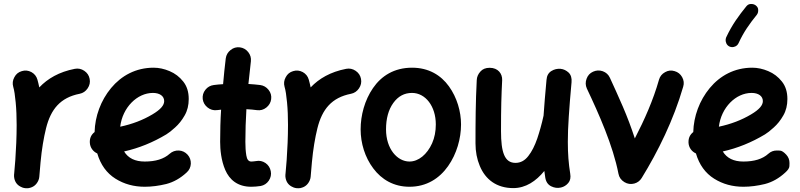

<svg xmlns="http://www.w3.org/2000/svg" viewBox="-20 -901 4105 985"><path d="M110.4 64.5C116.2 64.9 122.1 64.9 127.9 64H128.4C128.9 63.5 129.4 63.5 129.9 63.5C151.9 59.1 167.5 45.9 176.8 24.9C179.2 19 181.2 12.7 181.6 6.3C184.1 -17.1 186 -42 188 -68.4C194.3 -135.7 204.1 -193.8 216.3 -243.2C240.7 -340.8 289.6 -400.4 388.7 -419.9C405.8 -423.3 419.4 -432.6 429.7 -447.8C439.9 -462.9 443.4 -479 439.9 -496.6C436.5 -513.7 427.7 -527.3 412.6 -537.6C397.5 -547.9 380.9 -551.3 363.8 -547.9C283.2 -532.2 224.6 -498 181.6 -452.6C178.7 -467.3 175.3 -480.5 171.9 -492.7C167 -509.8 156.7 -522.5 141.1 -531.2C125 -539.6 108.9 -541.5 91.8 -536.1C74.7 -531.2 62 -521 53.7 -504.9C44.9 -488.8 43 -472.7 47.9 -455.6C53.2 -438 57.1 -411.1 60.5 -375.5C64 -339.4 65.4 -300.8 65.4 -259.8C65.4 -199.2 62.5 -135.7 58.6 -80.6L52.7 -10.3C52.2 -8.8 52.2 -7.8 52.2 -6.3C51.8 0 51.8 6.8 53.2 13.2C57.6 35.6 70.8 51.3 91.8 59.6C92.3 60.1 92.3 60.1 92.8 60.1L93.3 60.5C98.6 62.5 104.5 64 110.4 64.5Z M937.5 -16.1C950.7 -27.8 958 -43 959 -61C959.5 -79.1 954.1 -94.2 942.4 -107.4C930.2 -120.6 915.5 -127.9 897.5 -128.9C879.4 -129.4 863.8 -124 850.6 -112.3C820.8 -85.4 778.3 -72.3 722.7 -72.3C672.9 -72.3 637.7 -89.4 616.7 -124C692.9 -141.1 764.6 -170.4 833 -211.4C845.2 -218.8 860.4 -230.5 878.4 -247.1C896.5 -263.2 913.1 -283.7 927.2 -308.6C941.4 -333 948.2 -361.3 948.2 -393.1C948.2 -429.2 939 -459 919.9 -482.9C900.9 -506.8 877.9 -524.4 850.1 -536.1C822.3 -547.9 794.9 -553.7 768.1 -553.7C676.8 -553.7 602.5 -512.7 549.8 -449.2C497.1 -385.7 467.3 -304.2 465.3 -223.6C447.3 -209.5 439.5 -191.4 440.9 -168.5C442.4 -143.6 457.5 -123.5 479 -113.8C496.1 -55.7 527.3 -12.7 572.3 15.6C616.7 43.5 667 57.1 722.7 57.1C758.3 57.1 795.4 52.2 833 43C870.6 33.2 905.3 13.7 937.5 -16.1ZM764.6 -424.3C799.3 -424.3 822.3 -408.2 822.3 -382.3C822.3 -361.3 804.7 -339.4 761.7 -314C713.4 -285.2 658.7 -264.2 596.7 -251C608.4 -349.6 683.6 -424.3 764.6 -424.3Z M1371.1 -392.1C1373.5 -409.7 1369.1 -425.8 1357.9 -439.9C1346.7 -454.1 1332.5 -462.4 1314.9 -464.8C1295.9 -467.3 1275.4 -468.8 1254.4 -470.2C1258.3 -508.8 1262.7 -547.4 1267.1 -586.4C1269 -604 1264.6 -619.6 1253.4 -633.8C1242.2 -647.9 1228 -655.8 1210.4 -658.2C1192.9 -660.2 1177.2 -655.8 1163.1 -644.5C1148.9 -633.3 1140.6 -619.1 1138.2 -601.6C1132.8 -558.1 1128.4 -513.7 1124.5 -469.2C1107.9 -468.3 1091.8 -466.8 1076.7 -464.8C1059.1 -462.4 1044.9 -454.6 1033.7 -440.4C1022.5 -426.3 1018.1 -410.2 1020 -392.6C1022.5 -375 1030.8 -360.8 1044.9 -349.6C1059.1 -338.4 1074.7 -334 1092.3 -335.9C1099.6 -336.9 1106.9 -337.9 1114.3 -338.4C1110.8 -284.2 1109.4 -229.5 1109.4 -173.3C1109.4 -134.3 1114.3 -78.1 1135.7 -28.8C1157.2 20.5 1198.2 57.1 1269 57.1C1284.2 57.1 1299.8 55.7 1317.4 53.2C1334.5 49.8 1348.6 41 1358.9 25.9C1369.1 10.7 1372.6 -5.9 1369.1 -22.9C1365.7 -40 1356.9 -54.2 1342.3 -64.5C1327.1 -74.7 1311 -78.1 1293.9 -74.7C1283.7 -73.2 1275.4 -72.3 1269 -72.3C1255.4 -72.3 1247.1 -82.5 1243.7 -103.5C1240.2 -124.5 1238.8 -147.5 1238.8 -173.3C1238.8 -229.5 1240.7 -285.6 1244.1 -340.8C1263.2 -339.8 1281.2 -338.4 1298.3 -335.9C1315.9 -333.5 1332 -337.9 1346.2 -349.1C1360.4 -360.4 1368.7 -374.5 1371.1 -392.1Z M1502.4 64.5C1508.3 64.9 1514.2 64.9 1520 64H1520.5C1521 63.5 1521.5 63.5 1522 63.5C1543.9 59.1 1559.6 45.9 1568.8 24.9C1571.3 19 1573.2 12.7 1573.7 6.3C1576.2 -17.1 1578.1 -42 1580.1 -68.4C1586.4 -135.7 1596.2 -193.8 1608.4 -243.2C1632.8 -340.8 1681.6 -400.4 1780.8 -419.9C1797.9 -423.3 1811.5 -432.6 1821.8 -447.8C1832 -462.9 1835.4 -479 1832 -496.6C1828.6 -513.7 1819.8 -527.3 1804.7 -537.6C1789.6 -547.9 1772.9 -551.3 1755.9 -547.9C1675.3 -532.2 1616.7 -498 1573.7 -452.6C1570.8 -467.3 1567.4 -480.5 1564 -492.7C1559.1 -509.8 1548.8 -522.5 1533.2 -531.2C1517.1 -539.6 1501 -541.5 1483.9 -536.1C1466.8 -531.2 1454.1 -521 1445.8 -504.9C1437 -488.8 1435.1 -472.7 1439.9 -455.6C1445.3 -438 1449.2 -411.1 1452.6 -375.5C1456.1 -339.4 1457.5 -300.8 1457.5 -259.8C1457.5 -199.2 1454.6 -135.7 1450.7 -80.6L1444.8 -10.3C1444.3 -8.8 1444.3 -7.8 1444.3 -6.3C1443.8 0 1443.8 6.8 1445.3 13.2C1449.7 35.6 1462.9 51.3 1483.9 59.6C1484.4 60.1 1484.4 60.1 1484.9 60.1L1485.4 60.5C1490.7 62.5 1496.6 64 1502.4 64.5Z M2093.8 -553.7C2002.4 -553.7 1936.5 -511.7 1893.6 -449.2C1850.6 -386.7 1830.1 -309.1 1830.1 -237.3C1830.1 -166.5 1852.1 -93.8 1895 -37.1C1937.5 20 2000 57.1 2080.6 57.1C2168.5 57.1 2234.4 14.2 2278.8 -48.8C2323.2 -111.8 2345.2 -190.4 2345.2 -262.7C2345.2 -328.6 2324.7 -400.4 2283.2 -458C2241.7 -515.6 2179.2 -553.7 2093.8 -553.7ZM2093.8 -424.3C2162.6 -424.3 2215.8 -356 2215.8 -262.7C2215.8 -227.1 2209.5 -194.8 2196.8 -166C2170.9 -108.4 2127 -72.3 2080.6 -72.3C2018.6 -72.3 1960.4 -136.7 1960.4 -237.3C1960.4 -292.5 1972.7 -337.9 1997.6 -372.6C2022.5 -407.2 2054.2 -424.3 2093.8 -424.3Z M2912.1 -479C2914.1 -500 2909.2 -516.6 2897.5 -528.3C2885.3 -539.6 2871.6 -546.4 2856 -547.9C2839.4 -549.3 2823.7 -545.9 2808.6 -536.6C2793.5 -527.3 2785.2 -512.2 2783.7 -491.2C2777.3 -420.4 2772 -360.4 2768.6 -308.1L2768.1 -305.7C2759.3 -265.1 2748.5 -227.1 2736.3 -190.4C2723.6 -153.8 2708.5 -123.5 2690.4 -100.6C2672.4 -77.1 2650.4 -65.4 2624.5 -65.4C2568.4 -65.4 2550.3 -119.6 2550.3 -228.5C2550.3 -347.7 2552.2 -411.1 2556.2 -489.7C2557.6 -523.4 2534.7 -553.2 2492.2 -553.2C2471.7 -553.2 2455.6 -546.9 2444.3 -533.7C2432.6 -520.5 2426.3 -505.9 2425.8 -489.7C2419.9 -379.9 2419.4 -269.5 2419.4 -165.5C2419.4 -123 2426.8 -84.5 2441.4 -49.8C2470.2 20 2527.8 64 2613.3 64C2677.2 64 2730 28.3 2772.5 -23.9C2773.9 -12.7 2775.4 -1.5 2777.3 9.8C2780.8 31.7 2791 46.4 2807.6 54.7C2824.2 63 2840.8 64.9 2857.9 61C2872.6 57.6 2885.3 49.8 2895.5 37.6C2905.8 25.4 2908.7 9.8 2905.3 -10.3C2897 -62.5 2893.1 -111.3 2893.1 -173.3C2893.1 -210 2894.5 -252.9 2897.9 -301.8C2900.9 -350.1 2905.8 -409.2 2912.1 -479Z M3022.5 -533.2C3006.3 -525.9 2995.6 -514.2 2989.3 -497.1C2982.9 -480 2983.4 -462.9 2990.7 -446.8C3051.8 -317.9 3125 -153.8 3152.8 -9.8C3156.2 8.8 3166.5 22.9 3183.1 33.2C3199.2 43 3216.3 45.4 3234.4 40.5C3250.5 36.1 3263.2 26.4 3272 12.2C3356.4 -125 3435.5 -285.6 3484.9 -456.1C3490.2 -473.1 3488.3 -489.3 3479.5 -505.4C3470.7 -521 3458 -531.2 3440.9 -536.1C3423.8 -541.5 3407.7 -539.6 3392.1 -530.8C3376 -522 3365.7 -509.3 3360.8 -492.2C3331.1 -387.2 3286.1 -286.1 3236.8 -190.9C3218.8 -246.1 3198.2 -300.8 3175.3 -354C3152.3 -407.2 3129.9 -456.5 3108.9 -502C3101.6 -518.1 3089.4 -529.3 3072.3 -535.6C3055.2 -541.5 3038.6 -540.5 3022.5 -533.2Z M4008.8 -16.1C4022 -27.8 4029.3 -38.6 4029.8 -48.3C4030.3 -57.6 4030.3 -63 4030.3 -64.5C4030.3 -81.1 4024.9 -95.2 4013.7 -107.4C4001.5 -120.6 3990.7 -127.9 3981.4 -128.4C3971.7 -128.9 3966.3 -128.9 3965.3 -128.9C3948.7 -128.9 3934.1 -123.5 3921.9 -112.3C3892.1 -85.4 3849.6 -72.3 3793.9 -72.3C3744.1 -72.3 3709 -89.4 3688 -124C3764.2 -141.1 3835.9 -170.4 3904.3 -211.4C3916.5 -218.8 3931.6 -230.5 3949.7 -247.1C3967.8 -263.2 3984.4 -283.7 3998.5 -308.6C4012.7 -333 4019.5 -361.3 4019.5 -393.1C4019.5 -429.2 4010.3 -459 3991.2 -482.9C3972.2 -506.8 3949.2 -524.4 3921.4 -536.1C3893.6 -547.9 3866.2 -553.7 3839.4 -553.7C3748 -553.7 3673.8 -512.7 3621.1 -449.2C3568.4 -385.7 3538.6 -304.2 3536.6 -223.6C3520.5 -210.9 3512.2 -194.3 3512.2 -173.8V-168.5C3513.7 -143.6 3528.8 -123.5 3550.3 -113.8C3567.4 -55.7 3598.6 -12.7 3643.6 15.6C3688 43.5 3738.3 57.1 3793.9 57.1C3829.6 57.1 3866.7 52.2 3904.3 43C3941.9 33.2 3976.6 13.7 4008.8 -16.1ZM3835.9 -424.3C3870.6 -424.3 3893.6 -408.2 3893.6 -382.3C3893.6 -361.3 3876 -339.4 3833 -314C3784.7 -285.2 3730 -264.2 3668 -251C3679.7 -349.6 3754.9 -424.3 3835.9 -424.3ZM3856.9 -873.5C3850.6 -877.9 3843.8 -880.4 3835.9 -880.4C3833.5 -880.4 3819.8 -882.8 3808.1 -867.7C3771.5 -822.3 3735.8 -774.9 3705.1 -708.5C3703.6 -704.1 3702.6 -699.7 3702.6 -695.3C3702.6 -686 3706.5 -669.4 3722.7 -662.1C3727.1 -660.2 3731.9 -659.2 3736.3 -659.2C3744.6 -659.2 3761.2 -662.6 3769 -679.7C3795.9 -738.3 3825.7 -779.3 3862.3 -824.7C3867.2 -831.1 3869.6 -838.4 3869.6 -846.2C3869.6 -848.6 3872.1 -861.8 3856.9 -873.5Z"/></svg>

Font: Mikhak
Style: Bold
Weight: 700
Designer: Amin Abedi
Version: Version 3.2